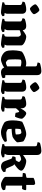

<svg xmlns="http://www.w3.org/2000/svg" viewBox="1462 -2302 840 3803"><g transform="rotate(90 1881.5 -400.0)"><path d="M227 0Q214 0 185.5 -3Q157 -6 123.5 -11Q90 -16 62 -21Q34 -26 22 -30Q22 -37 25 -47.5Q28 -58 32 -66L55 -70Q65 -72 70 -77Q75 -82 76.5 -98Q78 -114 78 -147V-382Q78 -404 59 -411L11 -428Q13 -440 16 -451Q19 -462 26 -472Q45 -479 85.5 -489.5Q126 -500 168 -500Q209 -500 230.5 -477.5Q252 -455 252 -417V-129Q252 -107 245.5 -92.5Q239 -78 235 -73L293 -65Q295 -60 297.5 -50.5Q300 -41 300 -31Q292 -20 269 -10Q246 0 227 0ZM152 -574Q143 -574 128.5 -586Q114 -598 99.5 -615Q85 -632 75 -650Q65 -668 65 -680Q65 -690 78 -703.5Q91 -717 110.5 -730Q130 -743 149 -751.5Q168 -760 179 -760Q189 -760 203 -748Q217 -736 230 -718Q243 -700 251.5 -682.5Q260 -665 260 -653Q260 -643 248 -630Q236 -617 218.5 -604Q201 -591 183 -582.5Q165 -574 152 -574Z M534 0Q522 0 496 -3Q470 -6 440.5 -11Q411 -16 386 -21Q361 -26 349 -30Q349 -38 352 -48Q355 -58 358 -66L382 -70Q399 -73 402 -88Q405 -103 405 -147V-382Q405 -403 385 -411L340 -428Q342 -440 345 -451Q348 -462 355 -472Q372 -478 413 -489Q454 -500 497 -500Q570 -500 579 -429Q592 -440 614.5 -457Q637 -474 662 -487Q687 -500 705 -500Q728 -500 758 -491.5Q788 -483 815.5 -469Q843 -455 861 -437.5Q879 -420 879 -402V-129Q879 -107 873 -93Q867 -79 862 -73L921 -65Q923 -60 925.5 -50Q928 -40 928 -31Q920 -20 897 -10Q874 0 855 0Q842 0 814 -3Q786 -6 753 -11Q720 -16 692.5 -21Q665 -26 653 -30Q653 -38 656 -48.5Q659 -59 662 -66L681 -68Q697 -70 701.5 -85.5Q706 -101 706 -147V-344Q706 -353 699 -364.5Q692 -376 683 -385Q674 -394 667 -394Q656 -394 638.5 -390Q621 -386 604 -380.5Q587 -375 578 -369V-143Q578 -121 570.5 -102Q563 -83 555 -73L609 -65Q610 -63 612.5 -52.5Q615 -42 615 -31Q610 -24 595 -16.5Q580 -9 563 -4.5Q546 0 534 0Z M1161 0Q1128 0 1097.5 -12.5Q1067 -25 1043.5 -43Q1020 -61 1007 -79Q987 -107 981.5 -149.5Q976 -192 976 -235Q976 -271 980 -307Q984 -343 990 -372Q996 -401 1003 -415Q1017 -428 1043 -442.5Q1069 -457 1102 -470Q1135 -483 1169 -491.5Q1203 -500 1232 -500Q1243 -500 1261 -498.5Q1279 -497 1295 -490V-682Q1295 -691 1290 -700Q1285 -709 1275 -711L1216 -726Q1218 -742 1223.5 -754.5Q1229 -767 1233 -772Q1244 -776 1269 -782.5Q1294 -789 1325 -794.5Q1356 -800 1385 -800Q1426 -800 1447 -777.5Q1468 -755 1468 -717V-86L1517 -83Q1520 -76 1523.5 -63Q1527 -50 1527 -35Q1518 -25 1498.5 -17Q1479 -9 1456.5 -4.5Q1434 0 1416 0Q1380 0 1359 -12.5Q1338 -25 1328.5 -40Q1319 -55 1316 -64Q1299 -48 1268.5 -33Q1238 -18 1208 -9Q1178 0 1161 0ZM1222 -97Q1233 -97 1254.5 -104.5Q1276 -112 1295 -125V-390Q1284 -395 1257.5 -399.5Q1231 -404 1215 -404Q1204 -404 1190 -402Q1176 -400 1165 -396Q1159 -380 1157 -352.5Q1155 -325 1155 -287Q1155 -258 1156 -224Q1157 -190 1159 -165Q1161 -140 1164 -136Q1175 -125 1192 -111Q1209 -97 1222 -97Z M1770 0Q1757 0 1728.5 -3Q1700 -6 1666.5 -11Q1633 -16 1605 -21Q1577 -26 1565 -30Q1565 -37 1568 -47.5Q1571 -58 1575 -66L1598 -70Q1608 -72 1613 -77Q1618 -82 1619.5 -98Q1621 -114 1621 -147V-382Q1621 -404 1602 -411L1554 -428Q1556 -440 1559 -451Q1562 -462 1569 -472Q1588 -479 1628.5 -489.5Q1669 -500 1711 -500Q1752 -500 1773.5 -477.5Q1795 -455 1795 -417V-129Q1795 -107 1788.5 -92.5Q1782 -78 1778 -73L1836 -65Q1838 -60 1840.5 -50.5Q1843 -41 1843 -31Q1835 -20 1812 -10Q1789 0 1770 0ZM1695 -574Q1686 -574 1671.5 -586Q1657 -598 1642.5 -615Q1628 -632 1618 -650Q1608 -668 1608 -680Q1608 -690 1621 -703.5Q1634 -717 1653.5 -730Q1673 -743 1692 -751.5Q1711 -760 1722 -760Q1732 -760 1746 -748Q1760 -736 1773 -718Q1786 -700 1794.5 -682.5Q1803 -665 1803 -653Q1803 -643 1791 -630Q1779 -617 1761.5 -604Q1744 -591 1726 -582.5Q1708 -574 1695 -574Z M2112 0Q2099 0 2068.5 -3Q2038 -6 2002 -11Q1966 -16 1936 -21Q1906 -26 1894 -30Q1894 -37 1897 -47.5Q1900 -58 1904 -66L1927 -70Q1937 -72 1942 -77.5Q1947 -83 1948.5 -98.5Q1950 -114 1950 -147V-382Q1950 -404 1931 -411L1883 -428Q1885 -440 1888 -451Q1891 -462 1898 -472Q1915 -478 1956 -489Q1997 -500 2040 -500Q2079 -500 2102 -475Q2125 -450 2125 -400V-382Q2127 -386 2136 -404.5Q2145 -423 2159.5 -445Q2174 -467 2190.5 -483.5Q2207 -500 2223 -500Q2239 -500 2257.5 -490Q2276 -480 2293 -465Q2310 -450 2320.5 -435.5Q2331 -421 2331 -411Q2331 -390 2323.5 -362Q2316 -334 2306.5 -310Q2297 -286 2291 -278Q2273 -278 2250.5 -282Q2228 -286 2214 -290Q2214 -295 2211 -312Q2208 -329 2202.5 -344.5Q2197 -360 2189 -360Q2182 -360 2169 -347.5Q2156 -335 2143 -320Q2130 -305 2124 -296V-129Q2124 -107 2117.5 -92.5Q2111 -78 2107 -73L2185 -65Q2187 -60 2189.5 -50.5Q2192 -41 2192 -31Q2181 -19 2155 -9.5Q2129 0 2112 0Z M2596 0Q2569 0 2536.5 -9Q2504 -18 2473.5 -31Q2443 -44 2421.5 -57.5Q2400 -71 2395 -79Q2376 -108 2370 -149.5Q2364 -191 2364 -234Q2364 -269 2367.5 -305.5Q2371 -342 2377.5 -373Q2384 -404 2391 -420Q2406 -429 2435.5 -442.5Q2465 -456 2501 -469Q2537 -482 2573 -491Q2609 -500 2638 -500Q2660 -500 2688.5 -490.5Q2717 -481 2743 -467Q2769 -453 2781 -440Q2786 -423 2790 -397Q2794 -371 2796.5 -348Q2799 -325 2798 -317Q2784 -299 2764 -281.5Q2744 -264 2724.5 -250.5Q2705 -237 2691 -230Q2643 -218 2602 -215Q2561 -212 2532 -210Q2533 -144 2539 -136Q2542 -131 2556.5 -123.5Q2571 -116 2587 -110.5Q2603 -105 2609 -105Q2639 -105 2686 -108.5Q2733 -112 2773 -117Q2778 -112 2783.5 -102.5Q2789 -93 2791 -78Q2782 -65 2753.5 -46.5Q2725 -28 2684.5 -14Q2644 0 2596 0ZM2584 -283Q2599 -285 2613 -286.5Q2627 -288 2643 -294Q2643 -310 2641.5 -337Q2640 -364 2632 -384Q2622 -398 2615 -401Q2608 -404 2605 -404Q2594 -404 2573 -399.5Q2552 -395 2540 -390Q2533 -368 2531 -337Q2529 -306 2529 -284Q2546 -283 2559 -282.5Q2572 -282 2584 -283Z M3004 0Q2992 0 2968 -3Q2944 -6 2916.5 -11Q2889 -16 2865.5 -21Q2842 -26 2830 -30Q2830 -38 2833.5 -48.5Q2837 -59 2840 -66L2857 -68Q2876 -70 2876 -92Q2876 -114 2876 -147V-682Q2876 -692 2871 -700.5Q2866 -709 2856 -711L2794 -726Q2796 -743 2801.5 -755Q2807 -767 2811 -772Q2822 -776 2848 -782.5Q2874 -789 2905.5 -794.5Q2937 -800 2966 -800Q3006 -800 3027.5 -777.5Q3049 -755 3049 -717V-435Q3065 -448 3086 -463Q3107 -478 3129 -489Q3151 -500 3168 -500Q3195 -500 3228 -491.5Q3261 -483 3291 -469Q3321 -455 3340.5 -437.5Q3360 -420 3360 -402Q3360 -381 3342.5 -358.5Q3325 -336 3301 -316.5Q3277 -297 3256.5 -282Q3236 -267 3230 -261Q3236 -261 3245 -254.5Q3254 -248 3264 -227L3311 -121Q3321 -99 3332.5 -96Q3344 -93 3350 -93H3377Q3380 -87 3384 -76.5Q3388 -66 3388 -53Q3378 -36 3346.5 -18Q3315 0 3276 0Q3242 0 3213 -19Q3184 -38 3170 -78L3124 -206Q3123 -209 3106 -217.5Q3089 -226 3075 -229Q3076 -246 3081.5 -263Q3087 -280 3093 -288L3153 -293Q3162 -302 3170 -316Q3178 -330 3183 -342Q3188 -354 3188 -355Q3189 -360 3179 -370.5Q3169 -381 3156 -390Q3143 -399 3132 -399Q3122 -399 3097 -391.5Q3072 -384 3049 -367V-143Q3049 -122 3041 -102.5Q3033 -83 3025 -73L3091 -65Q3093 -60 3095.5 -49.5Q3098 -39 3098 -31Q3091 -24 3073.5 -16.5Q3056 -9 3036.5 -4.5Q3017 0 3004 0Z M3630 0Q3613 0 3588.5 -9Q3564 -18 3539.5 -32Q3515 -46 3499 -61.5Q3483 -77 3483 -90V-425L3406 -433Q3406 -462 3411.5 -475Q3417 -488 3422 -489L3484 -501Q3492 -503 3497.5 -506.5Q3503 -510 3503 -534V-644Q3514 -653 3546.5 -664.5Q3579 -676 3619 -677L3642 -658V-500H3733L3746 -488Q3745 -468 3737.5 -448Q3730 -428 3722 -418H3656V-97L3736 -84Q3739 -79 3742.5 -67.5Q3746 -56 3746 -41Q3728 -21 3697.5 -10.5Q3667 0 3630 0Z"/></g></svg>

Font: Texturina Black
Style: Regular
Weight: 900
Designer: Guillermo Torres Carreño
Foundry: Omnibus-Type
Version: Version 1.002; ttfautohint (v1.8.3)